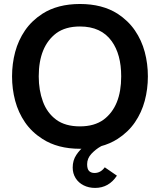

<svg xmlns="http://www.w3.org/2000/svg" viewBox="-20 -737 804 964"><path d="M381.5 10Q269.5 10 193 -39.5Q139 -74 105.5 -123Q72 -172 56.2 -231Q40.5 -290 40.5 -353.5Q40.5 -417 56.2 -476Q72 -535 105.5 -584Q139 -633 193 -668Q269.5 -717 381.5 -717Q493.5 -717 570.5 -668Q624 -633 657.5 -584Q691 -535 706.8 -476Q722.5 -417 722.5 -353.5Q722.5 -290 706.8 -231Q691 -172 657.5 -123Q624 -74 570.5 -39.5Q493.5 10 381.5 10ZM381.5 -102.5Q454 -102.5 500.5 -136.5Q588.5 -202.5 588.5 -353.5Q588.5 -464 541 -530Q488 -604 381.5 -604Q309 -604 263 -570.5Q174.5 -504 174.5 -353.5Q174.5 -284 195.5 -227Q216.5 -170 262 -136.2Q307.5 -102.5 381.5 -102.5ZM457.5 206.5Q425.5 206.5 399.8 193.5Q374 180.5 359.5 157.2Q345 134 345 104Q345 68 363.2 40.8Q381.5 13.5 404.5 -4Q424 -19 427 -19H522Q510.5 -15.5 485.8 -1.8Q461 12 439.2 35Q417.5 58 417.5 87.5Q417.5 112 427.5 121.8Q437.5 131.5 454.5 131.5Q485.5 131.5 506 103L567 145Q526.5 206.5 457.5 206.5Z"/></svg>

Font: Acari Sans
Style: Bold
Weight: 700
Designer: Alfredo Marco Pradil and Stefan Peev (font) & Cristiano Sobral (main changes)
Foundry: Alfredo Marco Pradil and Stefan Peev (font) & Cristiano Sobral (main changes)
Version: Version 1.063; ttfautohint (v1.8.3)